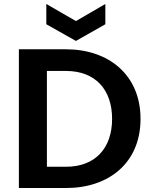

<svg xmlns="http://www.w3.org/2000/svg" viewBox="-20 -946 763 966"><path d="M312 -589C459 -589 544 -496 544 -348C544 -200 459 -107 312 -107H216V-589ZM312 0C526 0 687 -125 687 -348C687 -570 526 -698 312 -698H75V0ZM510 -926 362 -840 213 -926V-824L362 -740L510 -824Z"/></svg>

Font: Matrixport Bold
Style: Regular
Weight: 600
Designer: Ninad Kale (Devanagari), Jonny Pinhorn (Latin)
Foundry: Indian Type Foundry
Version: Version 2.000;PS 1.0;hotconv 1.0.79;makeotf.lib2.5.61930; tt